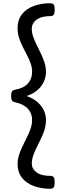

<svg xmlns="http://www.w3.org/2000/svg" viewBox="-20 -1095 414 1190"><path d="M292 -1075Q307 -1075 313 -1066.5Q319 -1058 319 -1035Q319 -1013 313 -1004Q307 -995 292 -995Q254 -995 228.5 -985Q203 -975 190 -957Q177 -939 177 -917Q177 -892 186 -866.5Q195 -841 208 -815Q221 -789 234 -762Q247 -735 256 -707Q265 -679 265 -650Q265 -617 250.5 -586.5Q236 -556 208.5 -533.5Q181 -511 143 -500Q181 -488 208.5 -465.5Q236 -443 250.5 -413.5Q265 -384 265 -350Q265 -326 259 -302Q253 -278 243 -255.5Q233 -233 221.5 -210.5Q210 -188 200 -166Q190 -144 183.5 -123.5Q177 -103 177 -82Q177 -49 206 -27Q235 -5 292 -5Q307 -5 313 3.5Q319 12 319 35Q319 57 313 66Q307 75 292 75Q236 75 189.5 58Q143 41 116 6.5Q89 -28 89 -81Q89 -105 96 -128.5Q103 -152 113 -174.5Q123 -197 134.5 -219Q146 -241 156 -263.5Q166 -286 172.5 -307Q179 -328 179 -350Q179 -378 167.5 -400Q156 -422 133.5 -437.5Q111 -453 77 -460Q62 -463 55.5 -470.5Q49 -478 49 -500Q49 -523 55.5 -530Q62 -537 77 -540Q111 -546 133.5 -561Q156 -576 167.5 -599Q179 -622 179 -650Q179 -676 170 -701.5Q161 -727 147.5 -753Q134 -779 120.5 -806Q107 -833 98 -861Q89 -889 89 -919Q89 -972 116 -1006.5Q143 -1041 189.5 -1058Q236 -1075 292 -1075Z"/></svg>

Font: Playwrite ES Deco
Style: Regular
Weight: 400
Designer: Veronika Burian, José Scaglione
Foundry: TypeTogether
Version: Version 1.002